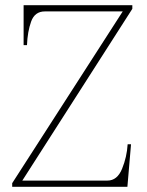

<svg xmlns="http://www.w3.org/2000/svg" viewBox="-20 -720 567 740"><path d="M27 -14 453 -676H153Q114 -676 100 -637Q86 -598 84 -546H71V-700H490V-686L66 -24H394Q432 -24 450.5 -69.5Q469 -115 472 -164H485L471 0H27Z"/></svg>

Font: Taviraj Thin
Style: Regular
Weight: 100
Designer: Katatrad Team
Foundry: CadsonDemak
Version: Version 1.030